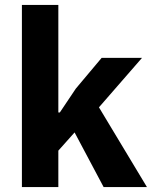

<svg xmlns="http://www.w3.org/2000/svg" viewBox="-20 -760 617 780"><path d="M69 0H217V-148L283 -222L401 0H577L382 -324L557 -525H393L288 -400L223 -303H217V-740H69Z"/></svg>

Font: LVC Sans
Style: Bold
Weight: 700
Designer: Mike Abbink, Paul van der Laan, Pieter van Rosmalen
Foundry: Bold Monday
Version: Version 3.0